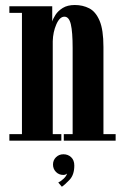

<svg xmlns="http://www.w3.org/2000/svg" viewBox="-20 -548 482 748"><path d="M16.5 0V-25.5H65.5V-498H16.5V-523.5H183.5V-464Q186.5 -475 196.2 -490.2Q206 -505.5 224.5 -517Q243 -528.5 271.5 -528.5Q302.5 -528.5 327.8 -515.5Q353 -502.5 368 -467.2Q383 -432 383 -365V-25.5H430.5V0H228.5V-25.5H263V-361Q263 -423.5 256 -453.2Q249 -483 231 -483Q212.5 -483 199.5 -453.2Q186.5 -423.5 185.5 -387.5V-25.5H219V0ZM221 179.5 207 163Q216.5 158.5 227.2 148.8Q238 139 241.5 128Q235.5 133.5 226.5 133.5Q209.5 133.5 198 121.8Q186.5 110 186.5 93Q186.5 76 198.2 64.5Q210 53 227 53Q245 53 257.2 64.5Q269.5 76 269.5 97Q269.5 133 251 152.5Q232.5 172 221 179.5Z"/></svg>

Font: Imbue 50pt
Style: Bold
Weight: 700
Designer: Tyler Finck
Foundry: Etcetera Type Company
Version: Version 1.102; ttfautohint (v1.8.3)